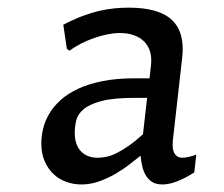

<svg xmlns="http://www.w3.org/2000/svg" viewBox="-20 -745 583 499"><path d="M345.2 -340.3Q334 -331.5 317.6 -318.6Q301.3 -305.7 281.2 -293.9Q261.2 -282.2 238.5 -273.9Q215.8 -265.6 191.4 -265.6Q170.9 -265.6 151.9 -272.5Q132.8 -279.3 118.7 -293Q104.5 -306.6 95.9 -326.4Q87.4 -346.2 87.4 -372.1Q87.4 -390.6 92 -410.4Q96.7 -430.2 107.9 -449.2Q119.1 -468.3 137.5 -484.9Q155.8 -501.5 182.9 -514.2Q210 -526.9 246.6 -534.2Q283.2 -541.5 331.1 -541.5H368.7L372.6 -577.1Q374.5 -596.2 369.9 -611.3Q365.2 -626.5 354.5 -637.2Q343.8 -647.9 327.6 -653.6Q311.5 -659.2 291.5 -659.2Q276.9 -659.2 259.5 -655.8Q242.2 -652.3 224.6 -646.2Q207 -640.1 190.4 -631.6Q173.8 -623 160.6 -613.3L153.8 -617.7L144.5 -680.7Q170.4 -694.3 193.8 -703.1Q217.3 -711.9 238.5 -716.8Q259.8 -721.7 278.8 -723.4Q297.9 -725.1 314.9 -725.1Q393.1 -725.1 427 -692.9Q460.9 -660.6 453.6 -595.7L429.2 -379.9Q428.7 -374.5 428.7 -366.9Q428.7 -359.4 430.9 -352.3Q433.1 -345.2 438.7 -340.1Q444.3 -335 454.6 -335Q460.4 -335 470.5 -337.2Q480.5 -339.4 490.2 -343.3L484.9 -296.9Q462.9 -282.7 441.7 -274.2Q420.4 -265.6 401.9 -265.6Q384.8 -265.6 374.5 -272.7Q364.3 -279.8 358.2 -290.5Q352.1 -301.3 349.4 -314.5Q346.7 -327.6 345.2 -340.3ZM362.3 -490.7H330.1Q274.9 -490.7 243.7 -482.4Q212.4 -474.1 197 -460.9Q181.6 -447.8 178 -431.6Q174.3 -415.5 174.3 -399.4Q174.3 -368.7 190.4 -351.8Q206.5 -335 233.4 -335Q244.6 -335 257.1 -337.6Q269.5 -340.3 283.7 -347.4Q297.9 -354.5 314.7 -366.2Q331.5 -377.9 351.6 -396Z"/></svg>

Font: Proza Libre
Style: Italic
Weight: 400
Designer: Jasper de Waard
Foundry: Jasper de Waard
Version: Version 1.000; ttfautohint (v1.4.1.8-43bc)